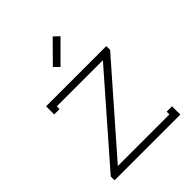

<svg xmlns="http://www.w3.org/2000/svg" viewBox="-192 -777 884 884"><g transform="rotate(-45 250.0 -335.0)"><path d="M229 -545 329 -645 303 -670 204 -570ZM388 -429V-428L36 -25V0H464V-54H429V-36H94V-37L446 -439V-464H54V-411H89V-429Z"/></g></svg>

Font: Rawengulk
Style: Regular
Weight: 400
Version: Version 0.9